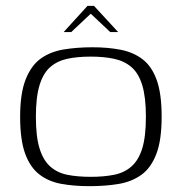

<svg xmlns="http://www.w3.org/2000/svg" viewBox="-20 -631 623 658"><path d="M287 7Q233 7 189.5 -1Q146 -9 114.5 -33.5Q83 -58 66 -105Q49 -152 49 -231Q49 -311 68 -359Q87 -407 120 -430.5Q153 -454 198.5 -461.5Q244 -469 297 -469Q350 -469 393.5 -460.5Q437 -452 468.5 -428Q500 -404 517 -357Q534 -310 534 -231Q534 -150 515.5 -102.5Q497 -55 464 -31.5Q431 -8 386 -0.5Q341 7 287 7ZM291 -25Q336 -25 371 -32Q406 -39 430.5 -60.5Q455 -82 467.5 -122.5Q480 -163 480 -231Q480 -298 467.5 -339Q455 -380 430.5 -401Q406 -422 371 -429.5Q336 -437 291 -437Q245 -437 210.5 -429.5Q176 -422 152 -401Q128 -380 115.5 -339Q103 -298 103 -231Q103 -163 115.5 -122.5Q128 -82 152 -60.5Q176 -39 210.5 -32Q245 -25 291 -25ZM198 -521 280 -611H302L385 -521H358L291 -584L224 -521Z"/></svg>

Font: Genos Thin Light
Style: Regular
Weight: 300
Version: Version 1.010